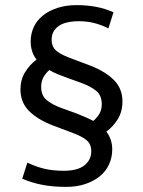

<svg xmlns="http://www.w3.org/2000/svg" viewBox="-20 -659 559 751"><path d="M87 -23Q120 -7 153.5 1Q187 9 229 9Q284 9 310.5 -12.5Q337 -34 337 -67Q337 -82 332 -93Q327 -104 316.5 -112.5Q306 -121 288.5 -129Q271 -137 246 -146L185 -169Q126 -192 93 -225.5Q60 -259 60 -309Q60 -347 78 -376.5Q96 -406 123 -426Q100 -455 100 -497Q100 -527 112 -553Q124 -579 147.5 -598Q171 -617 204.5 -628Q238 -639 280 -639Q319 -639 354.5 -632.5Q390 -626 424 -611L404 -548Q371 -564 344 -570Q317 -576 290 -576Q235 -576 208.5 -556.5Q182 -537 182 -504Q182 -489 187 -478Q192 -467 202.5 -458.5Q213 -450 230.5 -442Q248 -434 273 -425L334 -402Q393 -379 426 -345.5Q459 -312 459 -262Q459 -223 441 -193.5Q423 -164 396 -144Q407 -130 413 -112.5Q419 -95 419 -74Q419 -44 407 -17Q395 10 371.5 29.5Q348 49 314.5 60.5Q281 72 239 72Q185 72 143 63.5Q101 55 67 40ZM378 -251Q378 -286 356.5 -303.5Q335 -321 300 -334L239 -356Q222 -362 205 -369Q188 -376 173 -385Q159 -373 150 -357Q141 -341 141 -320Q141 -285 162.5 -267.5Q184 -250 219 -237L280 -215Q297 -208 313.5 -201Q330 -194 345 -186Q359 -198 368.5 -213.5Q378 -229 378 -251Z"/></svg>

Font: Mukta Mahee
Style: Regular
Weight: 400
Designer: Shuchita Grover, Noopur Datye, Girish Dalvi, Yashodeep Gholap
Foundry: Ek Type
Version: Version 2.538;PS 1.000;hotconv 16.6.51;makeotf.lib2.5.65220;